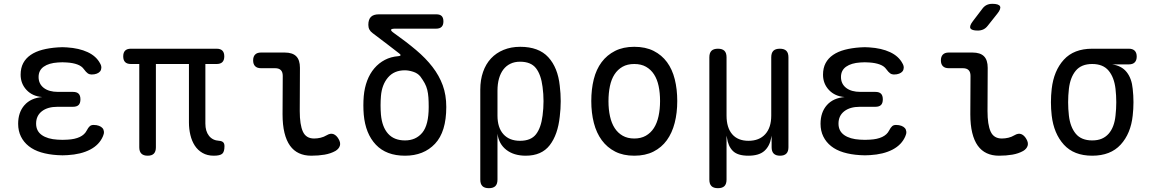

<svg xmlns="http://www.w3.org/2000/svg" viewBox="-20 -805 6040 1005"><path d="M504 -473Q511 -461 510.5 -450Q510 -439 504 -431.5Q498 -424 486.5 -419.5Q475 -415 459 -415Q454 -415 449 -416.5Q444 -418 439.5 -421Q435 -424 430 -429.5Q425 -435 419 -443Q408 -459 385 -467.5Q362 -476 330 -478Q318 -479 306.5 -479Q295 -479 283 -478Q236 -475 209 -456Q182 -437 182 -402Q182 -366 209 -345Q236 -324 284 -324H362Q382 -324 391.5 -314.5Q401 -305 401 -285Q401 -265 391.5 -255.5Q382 -246 362 -246H281Q229 -246 199 -222.5Q169 -199 169 -158Q169 -119 199 -98Q229 -77 281 -74Q294 -73 307.5 -73Q321 -73 334 -74Q372 -76 397.5 -88Q423 -100 434 -122Q438 -130 442 -135.5Q446 -141 450 -144.5Q454 -148 459 -149.5Q464 -151 470 -151Q486 -151 498 -146.5Q510 -142 516.5 -134.5Q523 -127 524 -116Q525 -105 519 -92Q500 -47 452 -22Q404 3 334 7Q321 8 307.5 8Q294 8 281 7Q233 4 195 -7.5Q157 -19 130.5 -40Q104 -61 89.5 -90.5Q75 -120 75 -157Q75 -217 108 -254.5Q141 -292 201 -297Q150 -301 119 -334Q88 -367 88 -414Q88 -449 101.5 -474.5Q115 -500 140.5 -517.5Q166 -535 202 -544.5Q238 -554 283 -557Q295 -558 306.5 -558Q318 -558 330 -557Q394 -553 439 -532Q484 -511 504 -473Z M1099 10Q1065 10 1040 -4.5Q1015 -19 999.5 -43Q984 -67 976.5 -98.5Q969 -130 969 -164V-470H796V-34Q796 -12 785.5 -1Q775 10 753 10Q731 10 720 -1Q709 -12 709 -34V-470H665Q645 -470 635 -480Q625 -490 625 -510Q625 -530 635 -540Q645 -550 665 -550H1114Q1134 -550 1144 -540Q1154 -530 1154 -510Q1154 -490 1144 -480Q1134 -470 1114 -470H1055V-158Q1055 -118 1074 -94Q1093 -70 1127 -68Q1141 -67 1148 -60.5Q1155 -54 1155 -40Q1155 -10 1143 0Q1131 10 1099 10Z M1549 -224Q1549 -152 1565.5 -116Q1582 -80 1624 -80Q1641 -80 1658 -84Q1675 -88 1690 -97Q1710 -109 1725.5 -103Q1741 -97 1752 -78Q1764 -58 1759 -42Q1754 -26 1736 -15Q1711 -1 1679 4.5Q1647 10 1609 10Q1573 10 1545 -3Q1517 -16 1498 -42.5Q1479 -69 1469 -110Q1459 -151 1459 -207L1460 -408Q1460 -428 1450 -438Q1440 -448 1420 -448H1346Q1326 -448 1315.5 -458.5Q1305 -469 1305 -489Q1305 -509 1315.5 -519.5Q1326 -530 1346 -530H1470Q1511 -530 1530.5 -510.5Q1550 -491 1550 -450Z M2042 -632Q2107 -586 2158 -543Q2209 -500 2244 -454.5Q2279 -409 2297.5 -358.5Q2316 -308 2316 -245Q2316 -115 2257 -52.5Q2198 10 2100 10Q2002 10 1947.5 -47.5Q1893 -105 1884 -205Q1882 -229 1882 -253.5Q1882 -278 1884 -302Q1888 -346 1902 -383Q1916 -420 1939.5 -447.5Q1963 -475 1994.5 -491.5Q2026 -508 2065 -511Q2075 -512 2076.5 -515.5Q2078 -519 2070 -525Q2041 -548 2006.5 -574Q1972 -600 1930 -632Q1919 -640 1913.5 -650.5Q1908 -661 1908 -675Q1908 -703 1921.5 -716.5Q1935 -730 1963 -730H2264Q2283 -730 2292 -721Q2301 -712 2301 -693Q2301 -674 2291.5 -664.5Q2282 -655 2263 -655H2049Q2029 -655 2027 -649.5Q2025 -644 2042 -632ZM2180 -405Q2166 -422 2142.5 -429.5Q2119 -437 2099 -437Q2043 -437 2011 -399.5Q1979 -362 1974 -302Q1972 -278 1972 -253.5Q1972 -229 1974 -205Q1980 -140 2011.5 -105Q2043 -70 2100 -70Q2157 -70 2190.5 -110.5Q2224 -151 2224 -245Q2224 -273 2222.5 -294.5Q2221 -316 2216.5 -334.5Q2212 -353 2203 -369.5Q2194 -386 2180 -405Z M2539 180Q2516 180 2505 169Q2494 158 2494 135V-336Q2494 -387 2508.5 -428.5Q2523 -470 2550 -499Q2577 -528 2616 -544Q2655 -560 2703 -560Q2800 -560 2850 -505.5Q2900 -451 2910 -356Q2915 -316 2915 -275.5Q2915 -235 2910 -195Q2900 -100 2857.5 -45Q2815 10 2732 10Q2670 10 2630.5 -20.5Q2591 -51 2584 -105V135Q2584 158 2573 169Q2562 180 2539 180ZM2702 -68Q2759 -68 2785.5 -102Q2812 -136 2820 -200Q2825 -238 2825 -275.5Q2825 -313 2820 -350Q2812 -414 2785.5 -448Q2759 -482 2702 -482Q2674 -482 2652 -471.5Q2630 -461 2615 -441.5Q2600 -422 2592 -394Q2584 -366 2584 -330V-200Q2584 -137 2615 -102.5Q2646 -68 2702 -68Z M3300 10Q3242 10 3200 -11.5Q3158 -33 3130 -71Q3102 -109 3088.5 -161.5Q3075 -214 3075 -276Q3075 -338 3088 -390Q3101 -442 3129 -479.5Q3157 -517 3199.5 -538.5Q3242 -560 3300 -560Q3359 -560 3401.5 -538.5Q3444 -517 3471.5 -479.5Q3499 -442 3512 -390Q3525 -338 3525 -276Q3525 -214 3511.5 -161.5Q3498 -109 3470.5 -71Q3443 -33 3400.5 -11.5Q3358 10 3300 10ZM3300 -80Q3335 -80 3360.5 -94.5Q3386 -109 3402.5 -134.5Q3419 -160 3427 -196.5Q3435 -233 3435 -276Q3435 -319 3427.5 -354.5Q3420 -390 3403.5 -415.5Q3387 -441 3361.5 -455.5Q3336 -470 3300 -470Q3264 -470 3238.5 -455.5Q3213 -441 3196.5 -415.5Q3180 -390 3172.5 -354Q3165 -318 3165 -275Q3165 -232 3173 -196Q3181 -160 3197.5 -134.5Q3214 -109 3239.5 -94.5Q3265 -80 3300 -80Z M3738 180Q3715 180 3704 169Q3693 158 3693 135V-505Q3693 -528 3704 -539Q3715 -550 3738 -550Q3761 -550 3772 -539Q3783 -528 3783 -505V-200Q3783 -137 3812.5 -102.5Q3842 -68 3898 -68Q3954 -68 3985.5 -102.5Q4017 -137 4017 -200V-505Q4017 -528 4028 -539Q4039 -550 4062 -550Q4085 -550 4096 -539Q4107 -528 4107 -505V-34Q4107 -12 4096 -1Q4085 10 4063 10Q4041 10 4030 -1Q4019 -12 4019 -34V-85Q4019 -95 4019 -95Q4019 -95 4017 -85Q4009 -40 3981 -15Q3953 10 3897 10Q3841 10 3816 -15Q3791 -40 3785 -85Q3783 -95 3783 -95Q3783 -95 3783 -85V135Q3783 158 3772 169Q3761 180 3738 180Z M4704 -473Q4711 -461 4710.5 -450Q4710 -439 4704 -431.5Q4698 -424 4686.5 -419.5Q4675 -415 4659 -415Q4654 -415 4649 -416.5Q4644 -418 4639.5 -421Q4635 -424 4630 -429.5Q4625 -435 4619 -443Q4608 -459 4585 -467.5Q4562 -476 4530 -478Q4518 -479 4506.5 -479Q4495 -479 4483 -478Q4436 -475 4409 -456Q4382 -437 4382 -402Q4382 -366 4409 -345Q4436 -324 4484 -324H4562Q4582 -324 4591.5 -314.5Q4601 -305 4601 -285Q4601 -265 4591.5 -255.5Q4582 -246 4562 -246H4481Q4429 -246 4399 -222.5Q4369 -199 4369 -158Q4369 -119 4399 -98Q4429 -77 4481 -74Q4494 -73 4507.5 -73Q4521 -73 4534 -74Q4572 -76 4597.5 -88Q4623 -100 4634 -122Q4638 -130 4642 -135.5Q4646 -141 4650 -144.5Q4654 -148 4659 -149.5Q4664 -151 4670 -151Q4686 -151 4698 -146.5Q4710 -142 4716.5 -134.5Q4723 -127 4724 -116Q4725 -105 4719 -92Q4700 -47 4652 -22Q4604 3 4534 7Q4521 8 4507.5 8Q4494 8 4481 7Q4433 4 4395 -7.5Q4357 -19 4330.5 -40Q4304 -61 4289.5 -90.5Q4275 -120 4275 -157Q4275 -217 4308 -254.5Q4341 -292 4401 -297Q4350 -301 4319 -334Q4288 -367 4288 -414Q4288 -449 4301.5 -474.5Q4315 -500 4340.5 -517.5Q4366 -535 4402 -544.5Q4438 -554 4483 -557Q4495 -558 4506.5 -558Q4518 -558 4530 -557Q4594 -553 4639 -532Q4684 -511 4704 -473Z M5149 -224Q5149 -152 5165.5 -116Q5182 -80 5224 -80Q5241 -80 5258 -84Q5275 -88 5290 -97Q5310 -109 5325.5 -103Q5341 -97 5352 -78Q5364 -58 5359 -42Q5354 -26 5336 -15Q5311 -1 5279 4.5Q5247 10 5209 10Q5173 10 5145 -3Q5117 -16 5098 -42.5Q5079 -69 5069 -110Q5059 -151 5059 -207L5060 -408Q5060 -428 5050 -438Q5040 -448 5020 -448H4946Q4926 -448 4915.5 -458.5Q4905 -469 4905 -489Q4905 -509 4915.5 -519.5Q4926 -530 4946 -530H5070Q5111 -530 5130.5 -510.5Q5150 -491 5150 -450ZM5150 -670Q5140 -657 5127 -651Q5114 -645 5098 -645Q5066 -645 5059.5 -657Q5053 -669 5073 -695L5121 -758Q5131 -772 5144 -778.5Q5157 -785 5174 -785Q5208 -785 5214.5 -772Q5221 -759 5200 -733Z M5801 -468Q5851 -461 5877.5 -427.5Q5904 -394 5909 -340Q5913 -305 5913 -270Q5913 -235 5909 -200Q5899 -106 5846 -48Q5793 10 5697 10Q5601 10 5548.5 -48Q5496 -106 5485 -200Q5481 -235 5481 -270Q5481 -305 5485 -340Q5496 -435 5548.5 -492.5Q5601 -550 5697 -550H5889Q5909 -550 5919.5 -539.5Q5930 -529 5930 -509Q5930 -489 5919.5 -478.5Q5909 -468 5889 -468ZM5697 -70Q5726 -70 5747 -79Q5768 -88 5783 -105Q5798 -122 5807 -146Q5816 -170 5819 -200Q5823 -235 5823 -270Q5823 -305 5819 -340Q5812 -400 5783 -435Q5754 -470 5697 -470Q5640 -470 5611 -435Q5582 -400 5575 -340Q5571 -305 5571 -270Q5571 -235 5575 -200Q5582 -140 5611 -105Q5640 -70 5697 -70Z"/></svg>

Font: Maple Mono
Style: Regular
Weight: 400
Monospace: yes
Designer: subframe7536
Version: Version 7.300